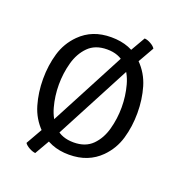

<svg xmlns="http://www.w3.org/2000/svg" viewBox="-112 -640 743 790"><g transform="rotate(20 259.5 -245.5)"><path d="M466 -245Q466 -186 450.5 -133Q435 -80 396 -41Q370 -15 336 -1.5Q302 12 259 12Q217 12 183.2 -1.5Q149.5 -15 123 -41Q84 -80 68.5 -133Q53 -186 53 -245Q53 -304.5 68.5 -357.2Q84 -410 123 -449Q149.5 -475.5 183.2 -488.8Q217 -502 259 -502Q302 -502 336 -488.8Q370 -475.5 396 -449Q435 -410 450.5 -357.2Q466 -304.5 466 -245ZM122 -245Q122 -195.5 134.8 -148.8Q147.5 -102 177.8 -72Q208 -42 260 -42Q311.5 -42 341.5 -72Q371.5 -102 384.2 -148.8Q397 -195.5 397 -245Q397 -294.5 384.2 -341.2Q371.5 -388 341.5 -418.5Q311.5 -449 260 -449Q208 -449 177.8 -418.5Q147.5 -388 134.8 -341.2Q122 -294.5 122 -245ZM333 -447 389 -544Q401 -543.5 416 -535.2Q431 -527 437 -517L371 -401L183 -44L127 53Q115 52 100 43.8Q85 35.5 79 26L145 -90Z"/></g></svg>

Font: Signika Negative Light Light
Style: Regular
Weight: 300
Version: Version 2.001